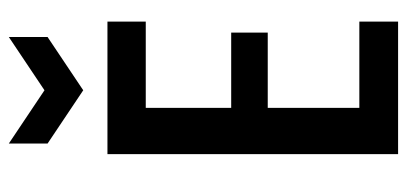

<svg xmlns="http://www.w3.org/2000/svg" viewBox="-264 -660 924 436"><g transform="rotate(-90 198.0 -442.0)"><path d="M66 0V-660H367V-573H171V-379H342V-296H171V-88H367V0ZM90 -884 211 -803 332 -884V-796L211 -715L90 -796Z"/></g></svg>

Font: Bricolage Grotesque 10pt Condensed Medium
Style: Regular
Weight: 500
Width: 3
Designer: Mathieu Triay
Foundry: Atelier Triay
Version: Version 1.000; ttfautohint (v1.8.4.7-5d5b);gftools[0.9.32]